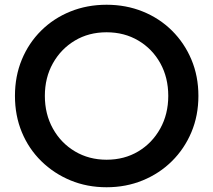

<svg xmlns="http://www.w3.org/2000/svg" viewBox="-20 -777 899 809"><path d="M429 12Q347 12 277 -17Q207 -46 154 -98Q101 -150 72 -220Q43 -290 43 -373Q43 -456 72 -526Q101 -596 153.5 -648Q206 -700 276.5 -728.5Q347 -757 429 -757Q511 -757 581.5 -728.5Q652 -700 704.5 -648Q757 -596 786.5 -526Q816 -456 816 -373Q816 -290 786.5 -220Q757 -150 704.5 -98Q652 -46 581.5 -17Q511 12 429 12ZM429 -104Q504 -104 562.5 -139Q621 -174 655 -235Q689 -296 689 -373Q689 -450 655.5 -510.5Q622 -571 563 -606Q504 -641 429 -641Q354 -641 295.5 -606Q237 -571 203 -510.5Q169 -450 169 -373Q169 -296 203 -235Q237 -174 296 -139Q355 -104 429 -104Z"/></svg>

Font: Plus Jakarta Display Medium
Style: Regular
Weight: 500
Designer: Gumpita Rahayu
Foundry: Tokotype Studio
Version: Version 1.000